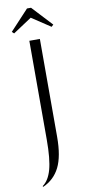

<svg xmlns="http://www.w3.org/2000/svg" viewBox="-119 -948 566 1221"><g transform="rotate(-10 164.0 -337.5)"><path d="M130 -62V-700H198V-68Q198 58 163 128Q128 198 56 230L53 225Q93 197 111.5 130.5Q130 64 130 -62ZM177 -905 298 -775 285 -763 164 -843 43 -763 30 -775 151 -905Z"/></g></svg>

Font: Aboreto
Style: Regular
Weight: 400
Designer: Dominik Jáger
Foundry: Dominik Jáger
Version: Version 1.001; ttfautohint (v1.8.4.7-5d5b)